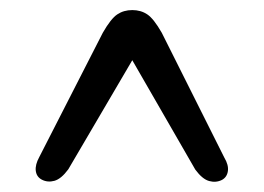

<svg xmlns="http://www.w3.org/2000/svg" viewBox="-20 -734 523 381"><path d="M420.5 -377Q408.5 -371 395 -374.8Q381.5 -378.5 367.5 -397.5L242.5 -614.5L115.5 -398Q101.5 -379 88 -375.2Q74.5 -371.5 63 -377.5Q52.5 -383 51 -395Q49.5 -407 58 -422.5L184 -669Q200 -697 212.8 -705.5Q225.5 -714 242.5 -714Q259.5 -714 272.2 -705.5Q285 -697 301 -669L425 -421.5Q434 -406.5 432.2 -394.5Q430.5 -382.5 420.5 -377Z"/></svg>

Font: Fraunces 9pt SemiBold
Style: Regular
Weight: 600
Version: Version 1.000;[b76b70a41]